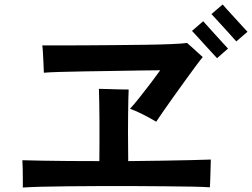

<svg xmlns="http://www.w3.org/2000/svg" viewBox="-20 -889 1126 858"><path d="M82 -51Q82 -65 82 -88Q82 -111 81.5 -134.5Q81 -158 80 -173Q114 -172 167.5 -171Q221 -170 287 -169.5Q353 -169 424 -169Q424 -198 424.5 -244.5Q425 -291 424.5 -340.5Q424 -390 423.5 -431.5Q423 -473 422 -492Q438 -492 463.5 -491Q489 -490 514.5 -489.5Q540 -489 555 -489Q554 -475 553.5 -445.5Q553 -416 552.5 -378Q552 -340 552 -300.5Q552 -261 552.5 -226Q553 -191 553 -169Q632 -170 705 -171Q778 -172 834.5 -173.5Q891 -175 922 -176Q922 -161 921 -136Q920 -111 919.5 -87Q919 -63 918 -52Q890 -54 838 -55Q786 -56 718.5 -56.5Q651 -57 576 -57.5Q501 -58 425.5 -57.5Q350 -57 282.5 -56.5Q215 -56 163 -54.5Q111 -53 82 -51ZM678 -345Q655 -359 622 -376Q589 -393 561 -403Q578 -421 603 -452.5Q628 -484 653.5 -517.5Q679 -551 696 -575Q663 -575 607.5 -574Q552 -573 486.5 -572Q421 -571 357.5 -570Q294 -569 245.5 -567.5Q197 -566 176 -564Q176 -578 174.5 -602Q173 -626 172 -650Q171 -674 169 -686Q172 -686 183 -686Q208 -686 258 -686Q308 -686 372.5 -686.5Q437 -687 505.5 -687.5Q574 -688 636.5 -689Q699 -690 746.5 -692Q794 -694 816 -697Q824 -690 837.5 -678Q851 -666 864.5 -653.5Q878 -641 886 -634Q875 -621 853.5 -592Q832 -563 806 -527Q780 -491 754 -454.5Q728 -418 707.5 -388.5Q687 -359 678 -345ZM950 -629Q947 -632 931 -649.5Q915 -667 894 -690Q873 -713 857 -730.5Q841 -748 838 -751L888 -794Q891 -791 907 -773Q923 -755 943.5 -732.5Q964 -710 980 -692.5Q996 -675 999 -672ZM1036 -704Q1034 -706 1023 -718.5Q1012 -731 996.5 -748Q981 -765 965.5 -782Q950 -799 938.5 -811.5Q927 -824 925 -826L975 -869Q977 -866 993.5 -848Q1010 -830 1030.5 -807.5Q1051 -785 1067 -767.5Q1083 -750 1086 -747Z"/></svg>

Font: Zen Kaku Gothic Antique
Style: Bold
Weight: 700
Designer: Yoshimichi Ohira
Foundry: Positype
Version: Version 1.001